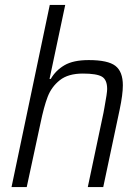

<svg xmlns="http://www.w3.org/2000/svg" viewBox="-20 -763 570 783"><path d="M183 -743H246L182 -441H187Q207 -476 243 -497Q279 -518 342 -518Q420 -518 450.5 -494.5Q481 -471 481 -415Q481 -378 468 -316L401 0H338L402 -303L406 -325Q417 -384 417 -400Q417 -438 395.5 -450.5Q374 -463 318 -463Q258 -463 224 -436Q190 -409 174.5 -368.5Q159 -328 145 -260L89 0H27Z"/></svg>

Font: Saira Semi Condensed Light
Style: Italic
Weight: 300
Width: 4
Italic angle: -12°
Designer: Hector Gatti with collaboration of the Omnibus-Type team
Foundry: Omnibus-Type
Version: Version 1.001; ttfautohint (v1.8)